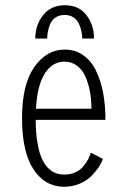

<svg xmlns="http://www.w3.org/2000/svg" viewBox="-20 -701 490 732"><path d="M114.5 -554Q114.5 -605 144.2 -643Q174 -681 227.5 -681Q281 -681 309.8 -643Q338.5 -605 338.5 -554H293.5Q293.5 -567 290.8 -580.5Q288 -594 281.5 -609.2Q275 -624.5 260.8 -634.2Q246.5 -644 226.5 -644Q206 -644 191.8 -634.2Q177.5 -624.5 171.2 -609.2Q165 -594 162.5 -580.8Q160 -567.5 160 -554ZM372.5 -95Q367.5 -80.5 357 -64.5Q346.5 -48.5 329 -30.5Q311.5 -12.5 284 -0.8Q256.5 11 224.5 11Q151.5 11 107.8 -55.2Q64 -121.5 64 -251Q64 -379 110.8 -445.5Q157.5 -512 227 -512Q266 -512 296.2 -491.2Q326.5 -470.5 345 -433.5Q363.5 -396.5 372.8 -348.8Q382 -301 382 -244H116Q117.5 -35.5 224.5 -35.5Q248.5 -35.5 267.5 -44.2Q286.5 -53 298 -67.2Q309.5 -81.5 316 -93.8Q322.5 -106 326 -119ZM225.5 -466Q180 -466 151 -421Q122 -376 117 -286.5H328.5Q328.5 -320 323.2 -350Q318 -380 306.5 -407Q295 -434 274.2 -450Q253.5 -466 225.5 -466Z"/></svg>

Font: League Mono Condensed UltraLight
Style: Regular
Weight: 200
Width: 1
Designer: Tyler Finck
Foundry: The League of Moveable Type / Tyler Finck
Version: Version 2.210